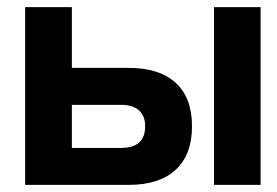

<svg xmlns="http://www.w3.org/2000/svg" viewBox="-20 -520 780 540"><path d="M50.8 0V-500H182.1V-329.1H341.8Q428.2 -329.1 474.1 -287.1Q520 -245.1 520 -165Q520 -85 474.1 -42.5Q428.2 0 341.8 0ZM182.1 -104H320.8Q388.2 -104 388.2 -165Q388.2 -194.3 370.8 -209.7Q353.5 -225.1 320.8 -225.1H182.1ZM582 0V-500H712.9V0Z"/></svg>

Font: LT Wave Text Bold
Style: Regular
Weight: 700
Designer: Daniel Lyons
Version: Version 2.5 (Glyphs App)